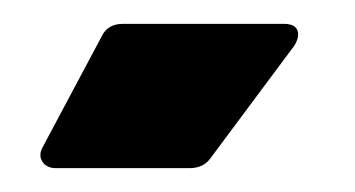

<svg xmlns="http://www.w3.org/2000/svg" viewBox="-20 -720 298 161"><path d="M83 -700H218Q230 -700 230 -691Q230 -687 227 -682L157 -588Q151 -579 139 -579H27Q19 -579 15.5 -584.5Q12 -590 16 -597L65 -689Q70 -700 83 -700Z"/></svg>

Font: Barlow Black
Style: Regular
Weight: 900
Designer: Jeremy Tribby
Foundry: Tribby Type
Version: Version 1.422